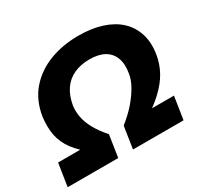

<svg xmlns="http://www.w3.org/2000/svg" viewBox="-157 -904 1136 1092"><g transform="rotate(-30 410.5 -358.0)"><path d="M-7 0 16 -149H204L219 -101Q154 -149 118 -197.5Q82 -246 71.5 -300.5Q61 -355 70 -421Q86 -519 143 -584.5Q200 -650 286 -683Q372 -716 476 -716Q562 -716 628.5 -694.5Q695 -673 738.5 -632.5Q782 -592 800.5 -533.5Q819 -475 807 -401Q798 -345 770.5 -295Q743 -245 691.5 -197Q640 -149 561 -101L590 -149H777L754 0H422L444 -144Q498 -187 534 -229.5Q570 -272 591.5 -311.5Q613 -351 618 -387Q628 -445 612.5 -485.5Q597 -526 559.5 -547Q522 -568 463 -568Q405 -568 360.5 -547.5Q316 -527 288.5 -486.5Q261 -446 251 -387Q246 -351 253.5 -311.5Q261 -272 284.5 -230Q308 -188 347 -144L325 0Z"/></g></svg>

Font: Nunito Sans 6pt Black
Style: Italic
Weight: 900
Italic angle: -9°
Version: Version 3.101;gftools[0.9.27]